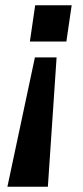

<svg xmlns="http://www.w3.org/2000/svg" viewBox="-20 -546 313 726"><path d="M8 160 112 -329H194L161 160ZM93 -389 113 -526H251L231 -389Z"/></svg>

Font: Archivo Narrow
Style: Bold Italic
Weight: 700
Italic angle: -8°
Designer: Hector Gatti
Foundry: Omnibus-Type
Version: Version 3.002